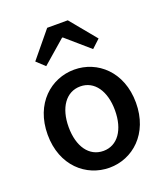

<svg xmlns="http://www.w3.org/2000/svg" viewBox="-138 -837 823 946"><g transform="rotate(-20 273.5 -364.5)"><path d="M220 -741 108 -605 151 -565 272 -670H276L397 -565L440 -605L328 -741ZM42 -245C42 -82 152 12 274 12C395 12 505 -82 505 -245C505 -408 395 -502 274 -502C152 -502 42 -408 42 -245ZM395 -245C395 -143 348 -76 274 -76C199 -76 152 -143 152 -245C152 -346 199 -414 274 -414C348 -414 395 -346 395 -245Z"/></g></svg>

Font: Cambridge Sans Medium
Style: Regular
Weight: 500
Version: Version 2.020;PS 002.020;hotconv 1.0.88;makeotf.lib2.5.64775